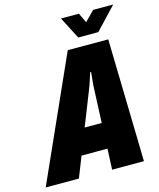

<svg xmlns="http://www.w3.org/2000/svg" viewBox="-188 -955 864 1044"><g transform="rotate(-15 244.0 -433.0)"><path d="M312 0 317 -117H171L125 0H-62L247 -690H475L491 0ZM323 -260 332 -470 339 -543H334L310 -470L227 -260ZM256 -866H357L383 -811L437 -866H550L433 -742H320Z"/></g></svg>

Font: Decalotype Black Italic
Style: Regular
Weight: 900
Italic angle: -12°
Designer: Alfredo Marco Pradil
Foundry: Alfredo Marco Pradil
Version: Version 1.0